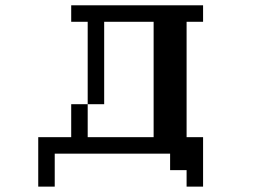

<svg xmlns="http://www.w3.org/2000/svg" viewBox="-20 -567 1040 728"><path d="M312.5 -46.9H562.5V-484.4H375V-171.9H312.5ZM125 -46.9H250V-171.9H312.5V-484.4H250V-546.9H750V-484.4H687.5V-46.9H750V140.6H687.5V78.1H625V15.6H187.5V140.6H125Z"/></svg>

Font: KH Dot Dougenzaka 16
Style: Regular
Weight: 400
Designer: Original version for X68000 by Keitarou Hiraki (http://hp.vector.co.jp/authors/VA000874/) / TrueType conversion by Homem
Version: Version 1.00.20150527